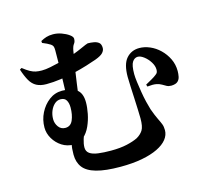

<svg xmlns="http://www.w3.org/2000/svg" viewBox="-120 -947 1240 1148"><g transform="rotate(-15 500.0 -373.0)"><path d="M69 -662Q93 -643 111 -633Q129 -623 145.5 -619.5Q162 -616 183 -616Q206 -616 236 -622Q266 -628 296.5 -635.5Q327 -643 348 -649Q372 -655 396.5 -664Q421 -673 440.5 -682Q460 -691 473.5 -696.5Q487 -702 489 -702Q508 -702 527 -698.5Q546 -695 557.5 -685Q569 -675 569 -652Q569 -637 556.5 -623Q544 -609 509 -596Q484 -587 447 -575.5Q410 -564 366.5 -553.5Q323 -543 277 -536.5Q231 -530 188 -530Q152 -530 127.5 -543Q103 -556 87 -584Q71 -612 57 -655ZM226 -775Q226 -775 225.5 -780.5Q225 -786 225 -787Q243 -797 260.5 -802.5Q278 -808 302 -808Q328 -808 354.5 -798.5Q381 -789 399.5 -775.5Q418 -762 418 -750Q418 -731 409 -720Q400 -709 395 -683Q392 -662 386.5 -630.5Q381 -599 375 -561.5Q369 -524 364 -485.5Q359 -447 354 -411L285 -434Q286 -472 287.5 -511.5Q289 -551 289.5 -588Q290 -625 290.5 -657Q291 -689 291 -712Q291 -728 288 -736Q285 -744 275 -751Q266 -757 253.5 -763Q241 -769 226 -775ZM388 -364Q388 -333 380.5 -294.5Q373 -256 357 -220.5Q341 -185 315 -162Q289 -139 252 -139Q212 -139 180 -159.5Q148 -180 128.5 -213Q109 -246 109 -282Q109 -330 130 -372Q151 -414 186.5 -441Q222 -468 267 -468Q323 -468 355.5 -445Q388 -422 388 -364ZM291 -358Q291 -386 280.5 -403.5Q270 -421 245 -421Q224 -421 207.5 -406Q191 -391 181.5 -367.5Q172 -344 172 -317Q172 -291 187.5 -269.5Q203 -248 230 -248Q263 -248 277 -281Q291 -314 291 -358ZM337 -212Q326 -182 317.5 -154.5Q309 -127 309 -105Q309 -81 327 -68Q345 -55 379 -50.5Q413 -46 458 -46Q516 -46 557.5 -55.5Q599 -65 625 -78Q651 -93 664.5 -114.5Q678 -136 678 -187Q678 -207 676.5 -240Q675 -273 673.5 -310.5Q672 -348 670 -384Q668 -420 668 -446Q668 -525 699 -560Q730 -595 779 -595Q811 -595 844 -581Q877 -567 904.5 -540.5Q932 -514 949 -479Q966 -444 966 -403Q966 -385 962.5 -368Q959 -351 947 -340Q935 -329 908 -328Q891 -328 879.5 -334Q868 -340 855 -348Q842 -356 822.5 -360Q803 -364 767 -360L763 -373Q781 -383 800.5 -394Q820 -405 831 -414Q840 -420 843 -427Q846 -434 846 -444Q846 -467 831 -491Q816 -515 795 -531Q774 -547 757 -547Q737 -547 723.5 -527Q710 -507 710 -452Q710 -433 714 -403Q718 -373 723.5 -339Q729 -305 736.5 -274Q744 -243 750 -224Q766 -180 777.5 -157Q789 -134 795 -118.5Q801 -103 801 -81Q801 -51 780.5 -25Q760 1 720 20.5Q680 40 622 51Q564 62 489 62Q396 62 339.5 46Q283 30 259 -2Q235 -34 235 -81Q235 -119 241 -151.5Q247 -184 252 -212Z"/></g></svg>

Font: Noto Serif JP ExtraLight ExtraBold
Style: Regular
Weight: 800
Version: Version 2.003-H1;hotconv 1.1.1;makeotfexe 2.6.0